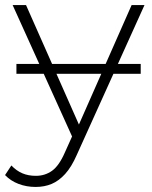

<svg xmlns="http://www.w3.org/2000/svg" viewBox="-42 -542 600 760"><path d="M99 198Q63 198 31.5 186Q0 174 -22 151L3 113Q23 134 46.5 144Q70 154 100 154Q136 154 164 134Q192 114 215 61L251 -19L258 -21L479 -522H530L262 71Q241 119 216 146.5Q191 174 162.5 186Q134 198 99 198ZM250 13 8 -522H61L281 -25ZM23 -250V-289H515V-250Z"/></svg>

Font: Montserrat Thin Light
Style: Regular
Weight: 300
Version: Version 9.000